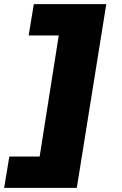

<svg xmlns="http://www.w3.org/2000/svg" viewBox="-71 -725 587 925"><path d="M-51 180 -26 29H120L212 -554H67L92 -705H441L299 180Z"/></svg>

Font: Nunito Sans 7pt Expanded Black
Style: Italic
Weight: 900
Width: 7
Italic angle: -9°
Designer: Vernon Adams
Foundry: Vernon Adams
Version: Version 3.101;gftools[0.9.27]